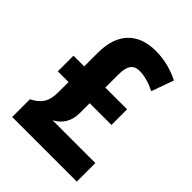

<svg xmlns="http://www.w3.org/2000/svg" viewBox="-208 -830 937 937"><g transform="rotate(45 260.5 -362.0)"><path d="M312 -724C192 -724 118 -655 118 -518V-423H44V-315H118V-246C118 -176 93 -148 44 -122V0H490V-128H195C235 -150 264 -186 264 -247V-315H414V-423H264V-515C264 -575 285 -599 325 -599C357 -599 394 -589 435 -569L476 -684C427 -709 372 -724 312 -724Z"/></g></svg>

Font: Noto Sans Oriya Cond Bold
Style: Bold
Weight: 700
Width: 3
Designer: Amélie Bonet and Sol Matas
Foundry: Google LLC
Version: Version 2.006